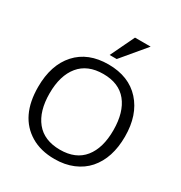

<svg xmlns="http://www.w3.org/2000/svg" viewBox="-223 -1143 1240 1313"><g transform="rotate(30 397.0 -486.5)"><path d="M583.5 -983.9 424.8 -794.4H369.1L460 -983.9ZM397.5 10.7Q288.1 10.7 210 -36.1Q54.7 -129.4 54.7 -361.3Q54.7 -534.7 145 -634.8Q235.4 -734.9 396.5 -734.9Q557.6 -734.4 648.4 -633.8Q739.3 -533.2 739.3 -363.3Q739.3 -193.4 651.4 -92.8Q608.4 -43.9 543.5 -16.6Q478.5 10.7 397.5 10.7ZM397.5 -63Q522.5 -63 585.9 -142.1Q649.4 -221.2 648.9 -362.3Q648.4 -503.4 585 -582Q521.5 -660.6 397.9 -660.6Q274.4 -660.6 209.5 -582Q144.5 -502.9 144.5 -362.3Q144.5 -221.7 208.5 -142.6Q272.5 -63.5 397.5 -63Z"/></g></svg>

Font: Oxygen-Regular
Style: Regular
Weight: 400
Designer: Vernon Adams
Foundry: Vernon Adams
Version: Version Release 0.2.3 webfont; ttfautohint (v0.93.3-1d66) -l